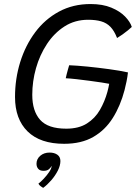

<svg xmlns="http://www.w3.org/2000/svg" viewBox="-20 -689 678 952"><path d="M298 24Q179.5 24 117 -37.2Q54.5 -98.5 54.5 -208Q54.5 -298.5 80.2 -381.2Q106 -464 154.5 -529Q203 -594 272.5 -631.5Q342 -669 429 -669Q489 -669 531.8 -651.2Q574.5 -633.5 600 -607.2Q625.5 -581 633.5 -555.5Q627.5 -549.5 614.8 -539Q602 -528.5 587.2 -518Q572.5 -507.5 560.5 -500.5Q546.5 -536.5 527.5 -556Q508.5 -575.5 481.5 -583.2Q454.5 -591 417 -591Q351.5 -591 300.2 -558.2Q249 -525.5 213 -471Q177 -416.5 158.5 -351Q140 -285.5 140 -219Q140 -138.5 179 -94.8Q218 -51 308.5 -51Q370.5 -51 411 -76.8Q451.5 -102.5 475.5 -144.2Q499.5 -186 512.5 -233.5Q515 -243 517.5 -253.8Q520 -264.5 521.5 -273.5Q510.5 -276 483.5 -280Q456.5 -284 423.2 -288.5Q390 -293 358.5 -296.5Q327 -300 306 -301Q307.5 -309 310.5 -320.8Q313.5 -332.5 317 -345Q320.5 -357.5 323 -365.5Q361 -364 413.8 -358.8Q466.5 -353.5 520.2 -346.2Q574 -339 614.5 -330Q612 -308 607.5 -285.5Q603 -263 597.5 -242Q577 -164 539.2 -104Q501.5 -44 442.5 -10Q383.5 24 298 24ZM194 242.5Q190.5 240.5 182.5 235Q174.5 229.5 170.5 221.5Q182 213 197 197Q212 181 223.5 164.2Q235 147.5 235.5 137Q235.5 134.5 235.5 133.5Q232 142.5 222.5 150.2Q213 158 196 158Q178 158 169.5 148Q161 138 161 123Q161 99.5 179.5 83.5Q198 67.5 226 67.5Q249.5 67.5 264.5 78.2Q279.5 89 279.5 109.5Q279.5 131.5 266.8 156.8Q254 182 234.2 204.8Q214.5 227.5 194 242.5Z"/></svg>

Font: Grandstander Thin Light
Style: Italic
Weight: 300
Italic angle: -15°
Version: Version 1.200